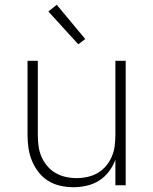

<svg xmlns="http://www.w3.org/2000/svg" viewBox="-20 -774 640 802"><path d="M287 8Q259 8 232 2Q205 -4 181.5 -18.5Q158 -33 141 -55Q124 -77 113.5 -102.5Q103 -128 99 -155Q95 -182 95 -210V-520H138V-210Q138 -187 141 -164Q144 -141 153 -120Q162 -99 177 -81Q192 -63 212 -51.5Q232 -40 254.5 -35Q277 -30 300 -30Q323 -30 345.5 -35Q368 -40 388 -51.5Q408 -63 423 -81Q438 -99 447 -120Q456 -141 459 -164Q462 -187 462 -210V-520H505V0H462V-107Q452 -80 435 -57.5Q418 -35 394.5 -20Q371 -5 343 1.5Q315 8 287 8ZM307 -589 182 -726 217 -754 336 -611Z"/></svg>

Font: Iosevka Aile Extralight
Style: Regular
Weight: 200
Designer: Belleve Invis
Foundry: Belleve Invis
Version: Version 31.1.0; ttfautohint (v1.8.4)